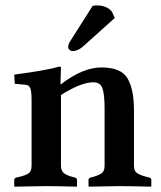

<svg xmlns="http://www.w3.org/2000/svg" viewBox="-20 -696 603 718"><path d="M326.2 -673.8Q332 -675.8 341.8 -675.8Q379.9 -675.8 398.9 -651.9L409.2 -628.9L289.1 -521Q270 -504.9 251 -504.9Q245.1 -504.9 240 -509.5Q234.9 -514.2 234.9 -519Q234.9 -531.2 243.2 -543ZM208 -380.9Q290 -443.8 358.9 -443.8Q433.1 -443.8 457 -402.8Q481 -361.8 481 -283.2V-76.2Q481 -57.1 491.9 -49.1Q502.9 -41 529.8 -34.2L538.1 -32.2Q545.9 -30.3 545.9 -22.9V0L543.9 2Q463.9 0 424.8 0L313 2L311 0V-22.9Q311 -29.8 318.8 -32.2L323.2 -33.2Q349.1 -40 360.1 -48.1Q371.1 -56.2 371.1 -76.2V-290Q371.1 -344.2 363 -366.2Q355 -388.2 329.1 -388.2Q283.2 -388.2 208 -340.8V-76.2Q208 -57.1 219.5 -48.1Q231 -39.1 255.9 -33.2L259.8 -32.2Q267.6 -30.3 268.1 -22.9V0L266.1 2Q189.9 0 150.9 0L35.2 2L33.2 0V-22.9Q33.2 -29.8 41 -32.2L49.8 -34.2Q76.7 -40 87.4 -48.1Q98.1 -56.2 98.1 -76.2V-320.8Q98.1 -356 93 -366.9Q87.9 -377.9 76.2 -378.9L35.2 -382.8L33.2 -417Q155.3 -433.1 201.2 -446.8Q208 -446.8 208 -443.8L206.1 -380.9Z"/></svg>

Font: Linux Libertine
Style: Semibold
Weight: 600
Designer: Philipp H. Poll
Foundry: Philipp H. Poll
Version: Version 5.1.2 ; ttfautohint (v0.9)